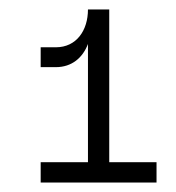

<svg xmlns="http://www.w3.org/2000/svg" viewBox="-20 -750 372 406"><path d="M66 -364H311V-407H211V-730H166C166 -686 142 -650 98 -650H66V-608H98C132 -608 155 -628 166 -657V-407H66Z"/></svg>

Font: Uncut Sans Light
Style: Regular
Weight: 300
Designer: Kasper Nordkvist
Foundry: UNCUT.wtf
Version: Version 1.304;Glyphs 3.2 (3246)